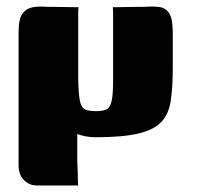

<svg xmlns="http://www.w3.org/2000/svg" viewBox="-20 -420 607 589"><path d="M273 1Q256 1 241.5 -2Q227 -5 217 -9Q217 13 217 22.5Q217 32 217 41.5Q217 51 217 73Q217 75 217.5 85Q218 95 218.5 109Q219 123 219 134Q219 145 220 149Q188 149 156.5 149Q125 149 93 149Q70 149 53.5 132.5Q37 116 37 87Q37 12 37 -52Q37 -116 37 -180Q37 -244 37 -320Q37 -363 49.5 -379Q62 -395 82 -398Q102 -401 124 -399Q126 -399 140.5 -399Q155 -399 173.5 -398.5Q192 -398 206 -398Q220 -398 221 -398Q221 -398 220.5 -394Q220 -390 220 -382Q220 -330 220 -278Q220 -226 220 -173Q221 -132 225 -111Q229 -90 240.5 -84.5Q252 -79 274 -79Q296 -79 307 -84.5Q318 -90 322.5 -110.5Q327 -131 327 -173Q327 -225 327 -275.5Q327 -326 327 -377Q327 -387 326.5 -392.5Q326 -398 326 -398Q327 -398 341 -398Q355 -398 374 -398.5Q393 -399 407.5 -399Q422 -399 424 -399Q449 -401 468.5 -398.5Q488 -396 499 -379.5Q510 -363 510 -319V-211Q510 -153 504 -112Q498 -71 475.5 -46.5Q453 -22 405 -10.5Q357 1 273 1Z"/></svg>

Font: Genos Thin ExtraBold
Style: Regular
Weight: 800
Version: Version 1.010